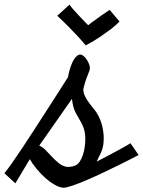

<svg xmlns="http://www.w3.org/2000/svg" viewBox="-125 -790 638 855"><path d="M179.7 -46.9Q190.4 -46.9 202.1 -49.8Q204.1 -50.8 206.5 -51.8Q209 -52.7 211.9 -53.7Q222.7 -58.6 231 -71.8Q239.3 -85 244.6 -101.6Q250 -118.2 252.4 -136.7Q254.9 -155.3 254.9 -171.9Q254.9 -190.4 251.5 -205.6Q248 -220.7 241.7 -233.9Q235.4 -247.1 228 -259.3Q220.7 -271.5 213.9 -284.2Q205.1 -299.8 201.2 -316.4Q197.3 -333 195.3 -349.6L49.8 -141.6Q65.4 -134.8 79.1 -120.6Q92.8 -106.4 106.9 -91.3Q121.1 -76.2 136.7 -63.5Q152.3 -50.8 171.9 -46.9ZM492.2 -99.6Q486.3 -96.7 462.9 -84.5Q439.5 -72.3 406.7 -56.2Q374 -40 335.9 -22Q297.9 -3.9 262.7 11.2Q227.5 26.4 199.2 36.1Q170.9 45.9 158.2 45.9H155.3Q137.7 43.9 116.7 31.7Q95.7 19.5 75.7 1.5Q55.7 -16.6 37.6 -38.6Q19.5 -60.5 7.8 -81.1L-56.6 26.4L-105.5 -18.6Q-93.8 -32.2 -71.8 -63.5Q-49.8 -94.7 -22.9 -135.3Q3.9 -175.8 33.2 -221.2Q62.5 -266.6 90.3 -309.6Q118.2 -352.5 141.1 -388.7Q164.1 -424.8 177.7 -446.3Q183.6 -481.4 196.8 -511.2Q210 -541 228.5 -546.9H233.4Q239.3 -546.9 246.6 -541Q253.9 -535.2 260.3 -525.9Q266.6 -516.6 271 -506.3Q275.4 -496.1 275.4 -487.3Q275.4 -482.4 274.4 -478.5Q268.6 -463.9 260.7 -442.9Q252.9 -421.9 248 -401.4Q246.1 -395.5 246.1 -390.6Q246.1 -376 253.9 -360.8Q261.7 -345.7 272 -331.5Q282.2 -317.4 292.5 -305.2Q302.7 -293 307.6 -284.2Q323.2 -257.8 330.1 -229Q336.9 -200.2 336.9 -173.8Q336.9 -157.2 334.5 -142.6Q332 -127.9 327.1 -116.2Q327.1 -115.2 323.7 -108.4Q320.3 -101.6 316.4 -93.3Q312.5 -85 309.1 -78.1Q305.7 -71.3 305.7 -70.3Q338.9 -87.9 369.1 -103.5Q394.5 -117.2 419.4 -130.9Q444.3 -144.5 456.1 -152.3ZM184.6 -769.5Q188.5 -762.7 198.7 -751Q209 -739.3 221.2 -726.1Q233.4 -712.9 246.1 -699.7Q258.8 -686.5 267.6 -677.7Q279.3 -687.5 294.9 -698.2Q307.6 -708 325.2 -720.2Q342.8 -732.4 363.3 -746.1L407.2 -694.3Q392.6 -678.7 370.1 -661.1Q350.6 -646.5 322.3 -627Q293.9 -607.4 256.8 -587.9Q237.3 -611.3 215.3 -634.8Q193.4 -658.2 173.8 -677.7Q151.4 -700.2 129.9 -719.7Z"/></svg>

Font: Miniver
Style: Regular
Weight: 400
Designer: Dathan Boardman
Foundry: Open Window
Version: Version 1.000